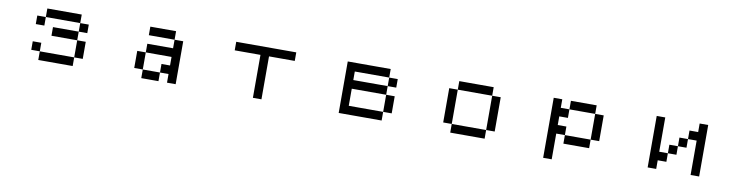

<svg xmlns="http://www.w3.org/2000/svg" viewBox="-21 -1069 7041 1836"><g transform="rotate(10 3500.0 -150.5)"><path d="M417 -192.4V-276.4H667V-192.4ZM250 -276.4V-359.4H333V-276.4ZM250 -26.4V-109.4H333V-26.4ZM667 -192.4H750V-26.4H667ZM667 -276.4V-359.4H750V-276.4ZM667 -359.4H333V-442.4H667ZM667 -26.4V57.6H333V-26.4Z M1250 -26.4V-192.4H1333V-276.4H1583V-359.4H1667V57.6H1583V-26.4H1500V-109.4H1583V-192.4H1333V-26.4H1500V57.6H1333V-26.4ZM1583 -359.4H1333V-442.4H1583Z M2167 -359.4V-442.4H2750V-359.4H2500V57.6H2417V-359.4Z M3250 57.6V-442.4H3667V-359.4H3750V-276.4H3667V-359.4H3333V-276.4H3667V-192.4H3750V-26.4H3667V-192.4H3333V-26.4H3667V57.6Z M4250 -26.4V-359.4H4333V-442.4H4667V-359.4H4750V-26.4H4667V-359.4H4333V-26.4H4667V57.6H4333V-26.4Z M5250 140.6V-442.4H5333V-359.4H5417V-442.4H5667V-359.4H5750V-109.4H5667V-359.4H5417V-276.4H5333V-192.4H5417V-109.4H5667V-26.4H5417V-109.4H5333V140.6Z M6250 57.6V-442.4H6333V-109.4H6417V-192.4H6500V-276.4H6583V-359.4H6667V-442.4H6750V57.6H6667V-276.4H6583V-192.4H6500V-109.4H6417V-26.4H6333V57.6Z"/></g></svg>

Font: KH Dot Kodenmachou 12
Style: Regular
Weight: 400
Designer: Original version for X68000 by Keitarou Hiraki (http://hp.vector.co.jp/authors/VA000874/) / TrueType conversion by Homem
Version: Version 1.00.20150527